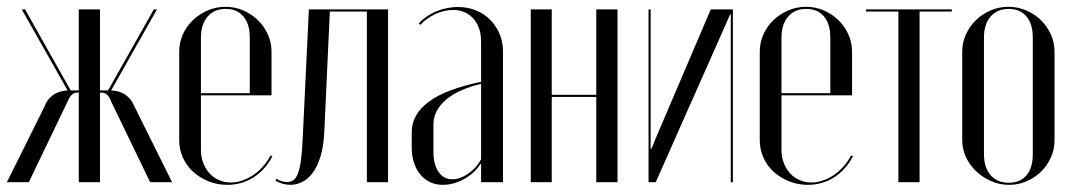

<svg xmlns="http://www.w3.org/2000/svg" viewBox="-24 -522 3080 550"><path d="M406.1 0H469L360.9 -217.5Q355.1 -231.1 347.1 -240Q339 -248.9 329.5 -254.1Q320 -259.2 309.8 -261.1Q299.5 -263 289.6 -263H241.9V-257H266Q275.6 -256.6 282.8 -250.5Q289.9 -244.4 295 -230ZM290.2 -255.6 425.6 -495H416.6L282.6 -257.8ZM262.4 -495H201.6V0H262.4ZM58.5 0 169 -230Q174.8 -244.4 181.6 -250.5Q188.4 -256.6 198 -257H222.8V-263H175Q164.5 -263 154.6 -261.1Q144.6 -259.2 135 -254.1Q125.4 -248.9 117.1 -240Q108.9 -231.1 103.8 -217.5L-4.4 0ZM173.8 -255.6 181.4 -257.8 47.8 -495H38.4Z M489.4 -373.8V-120.5Q489.4 -93.8 500 -70.3Q510.6 -46.8 529.4 -29.8Q548.3 -12.8 573.4 -2.6Q598.6 7.5 626.9 7.5Q668.5 7.5 702.1 -13.8Q735.6 -35 756.5 -74.4L751.1 -77Q742.2 -59.8 729.7 -45.5Q717.1 -31.2 701.9 -20.9Q686.8 -10.5 670 -4.9Q653.2 0.8 637.2 0.8Q618.8 0.8 602.8 -6.4Q586.8 -13.6 575.8 -25.9Q564.8 -38.1 558.2 -55.3Q551.6 -72.5 551.6 -91.9V-414.2Q551.6 -452.4 570.6 -474.4Q589.6 -496.5 622.4 -496.5Q655.1 -496.5 673.3 -474.9Q691.5 -453.4 691.5 -414.2V-255H547.5V-249H753.8V-374.1Q753.8 -400.3 743.2 -423.6Q732.6 -446.9 714.6 -464.4Q696.6 -481.8 672.7 -492.2Q648.8 -502.5 621.9 -502.5Q595.1 -502.5 571.1 -492.2Q547 -481.9 528.6 -464.3Q510.2 -446.6 499.8 -423.4Q489.4 -400.2 489.4 -373.8Z M765.1 -4.2Q775.8 1.6 786.4 4.6Q797.1 7.5 808.1 7.5Q825 7.5 841.8 -0.8Q858.5 -9.1 872 -27.3Q885.5 -45.5 894.2 -74.2Q902.9 -102.9 904.9 -143.4L920.9 -489H1026.9V0H1087.6V-495H860.8L843 -123.1Q841.4 -86.4 838.1 -62.8Q834.8 -39.1 829.3 -24.9Q823.9 -10.8 816.2 -5.7Q808.6 -0.6 798 -0.6Q791.1 -0.6 783.4 -2.9Q775.6 -5.1 768.1 -9.9Z M1155.4 -99.2Q1155.4 -75.6 1161.9 -55.6Q1168.5 -35.6 1180.2 -21.8Q1192 -7.9 1208.2 -0.2Q1224.5 7.5 1244.2 7.5Q1275.1 7.5 1305.2 -8.9Q1335.2 -25.4 1352.1 -52H1354.1V-28.2V0H1416.8V-375.5Q1416.8 -402.4 1406.8 -425.6Q1396.8 -448.8 1379.6 -465.9Q1362.5 -483 1339 -492.4Q1315.5 -501.9 1287.8 -501.9Q1271.5 -501.9 1255.2 -498.5Q1238.9 -495.1 1224.2 -488.9Q1209.6 -482.6 1197.1 -473.9Q1184.6 -465.1 1175.6 -454.8L1180.6 -450.8Q1188.2 -459.8 1198.9 -467.5Q1209.5 -475.2 1222.2 -481.3Q1234.9 -487.4 1248.2 -490.4Q1261.6 -493.5 1273.8 -493.5Q1309.5 -493.5 1331.8 -468.8Q1354.1 -444.1 1354.1 -403.2V-287.8Q1304.2 -277.2 1266.9 -263.2Q1229.6 -249.2 1204.9 -231Q1180.1 -212.8 1167.8 -191Q1155.4 -169.2 1155.4 -143.6ZM1271.8 -8.4Q1246.6 -8.4 1232.1 -29.8Q1217.6 -51.2 1217.6 -87.2V-165.8Q1217.6 -186.1 1227.1 -204.1Q1236.6 -222.1 1254.4 -237Q1272.2 -251.9 1297.6 -263.2Q1323 -274.6 1354.1 -281.8V-65.6Q1340.6 -40.6 1317.1 -24.5Q1293.6 -8.4 1271.8 -8.4Z M1496.4 -495V0H1556.5V-244.4H1684.1V0H1744.9V-495H1684.1V-250.4H1556.5V-495Z M2012 -495 1854.2 -125.5 1842.4 -96.2H1839.8V-126.2V-495H1833.8V0H1854.4L2054.5 -451.1L2067.4 -480.8H2069.4V-450.8V0H2075.4V-495Z M2152.4 -373.8V-120.5Q2152.4 -93.8 2163 -70.3Q2173.6 -46.8 2192.4 -29.8Q2211.3 -12.8 2236.4 -2.6Q2261.6 7.5 2289.9 7.5Q2331.5 7.5 2365.1 -13.8Q2398.6 -35 2419.5 -74.4L2414.1 -77Q2405.2 -59.8 2392.7 -45.5Q2380.1 -31.2 2364.9 -20.9Q2349.8 -10.5 2333 -4.9Q2316.2 0.8 2300.2 0.8Q2281.8 0.8 2265.8 -6.4Q2249.8 -13.6 2238.8 -25.9Q2227.8 -38.1 2221.2 -55.3Q2214.6 -72.5 2214.6 -91.9V-414.2Q2214.6 -452.4 2233.6 -474.4Q2252.6 -496.5 2285.4 -496.5Q2318.1 -496.5 2336.3 -474.9Q2354.5 -453.4 2354.5 -414.2V-255H2210.5V-249H2416.8V-374.1Q2416.8 -400.3 2406.2 -423.6Q2395.6 -446.9 2377.6 -464.4Q2359.6 -481.8 2335.7 -492.2Q2311.8 -502.5 2284.9 -502.5Q2258.1 -502.5 2234.1 -492.2Q2210 -481.9 2191.6 -464.3Q2173.2 -446.6 2162.8 -423.4Q2152.4 -400.2 2152.4 -373.8Z M2702.6 -495H2456.9V-489H2549.5V0H2610.2V-489H2702.6Z M2864.9 -502.5Q2891.4 -502.5 2915.6 -492.2Q2939.7 -481.8 2957.7 -464.4Q2975.6 -446.9 2986.2 -423.6Q2996.8 -400.3 2996.8 -374.1V-120.5Q2996.8 -94.7 2986.5 -71.3Q2976.2 -47.8 2958.5 -30.5Q2940.8 -13.1 2917 -2.8Q2893.2 7.5 2866.5 7.5Q2839.6 7.5 2815.5 -3Q2791.3 -13.6 2772.7 -31Q2754.1 -48.4 2743.2 -71.5Q2732.4 -94.6 2732.4 -120.5V-374.1Q2732.4 -399.9 2742.9 -423.2Q2753.3 -446.5 2771.5 -464.2Q2789.6 -481.9 2813.6 -492.2Q2837.7 -502.5 2864.9 -502.5ZM2865.4 -496.5Q2832.6 -496.5 2813.6 -474.4Q2794.6 -452.4 2794.6 -414.2V-80.4Q2794.6 -42.2 2813.6 -20.4Q2832.7 1.5 2865.8 1.5Q2898.4 1.5 2916.5 -19.9Q2934.5 -41.2 2934.5 -80.4V-414.2Q2934.5 -453.4 2916.3 -474.9Q2898.1 -496.5 2865.4 -496.5Z"/></svg>

Font: Moniqa Black
Style: Regular
Weight: 900
Designer: Rajesh Rajput
Foundry: Rajesh Rajput
Version: Version 1.000